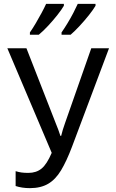

<svg xmlns="http://www.w3.org/2000/svg" viewBox="-20 -964 603 995"><path d="M135 11Q94 11 61 0V-77Q77 -72 92 -70Q107 -68 127 -68Q168 -68 195.5 -90.5Q223 -113 248 -172L18 -714H117L269 -325Q276 -308 282 -292Q288 -276 293 -260H297Q301 -276 305.5 -291.5Q310 -307 317 -326L453 -714H545L353 -203Q325 -129 296.5 -81.5Q268 -34 229.5 -11.5Q191 11 135 11ZM299 -796Q313 -816 329.5 -843Q346 -870 360 -897Q374 -924 383 -944H475V-934Q464 -915 441.5 -886.5Q419 -858 393 -830Q367 -802 346 -784H299ZM135 -796Q149 -816 165 -843Q181 -870 195.5 -897Q210 -924 219 -944H311V-934Q300 -915 278 -887Q256 -859 230 -831Q204 -803 181 -784H135Z"/></svg>

Font: Noto Sans Mono SemiCondensed
Style: Regular
Weight: 400
Width: 4
Designer: Monotype Design Team
Foundry: Monotype Imaging Inc.
Version: Version 2.014